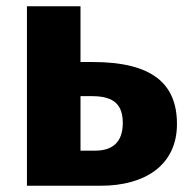

<svg xmlns="http://www.w3.org/2000/svg" viewBox="-20 -593 603 613"><path d="M276 -395H237V-573H66V0H302C442 0 545 -65 545 -197C545 -325 467 -395 276 -395ZM284 -112H237V-286H274C347 -286 372 -256 372 -200C372 -140 340 -112 284 -112Z"/></svg>

Font: Glow Sans SC Normal ExtraBold
Style: Regular
Weight: 800
Designer: Ryoko NISHIZUKA (kana, bopomofo & ideographs); Paul D. Hunt (Latin, Greek & Cyrillic); Sandoll Communications, Soo-young
Version: Version 0.93